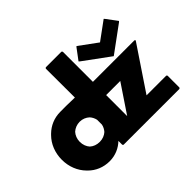

<svg xmlns="http://www.w3.org/2000/svg" viewBox="-168 -1187 1529 1529"><g transform="rotate(-45 597.0 -422.5)"><path d="M768 -814 761 -807 693 -716 700 -709 921 -547 1142 -709 1149 -716 1081 -807 1074 -814 921 -702ZM247 -256C247 -289 259 -318 278 -339C299 -358 328 -370 360 -370C391 -370 419 -358 440 -339C454 -324 464 -305 469 -283V-229C465 -207 454 -188 441 -173C421 -155 393 -143 360 -143C326 -143 298 -154 277 -173C259 -193 247 -222 247 -256ZM659 -520V-860L652 -867H475L468 -860L469 -533C404 -536 335 -535 307 -535C237 -535 177 -508 132 -464L131 -463L124 -456C74 -406 45 -335 45 -256C45 -177 74 -107 123 -57L124 -56L131 -49C175 -5 236 22 307 22C373 22 430 -5 470 -44V0L477 7H1107L1114 0V-135L1107 -142H885L1134 -513L1127 -520ZM659 -134V-371H818Z"/></g></svg>

Font: Hussar Woodtype
Style: Blk
Weight: 900
Foundry: Cannot Into Space Fonts
Version: Version 1.07